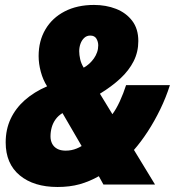

<svg xmlns="http://www.w3.org/2000/svg" viewBox="-20 -744 706 774"><path d="M211.9 9.8Q116.2 9.8 59.6 -37.1Q2.9 -84 2.9 -169.9Q2.9 -222.2 22.9 -264.9Q43 -307.6 80.3 -340.6Q117.7 -373.5 169.9 -396Q153.3 -421.9 144.5 -454.6Q135.7 -487.3 135.7 -518.1Q135.7 -579.1 163.1 -625.5Q190.4 -671.9 240.7 -698Q291 -724.1 358.9 -724.1Q407.2 -724.1 447.8 -708.3Q488.3 -692.4 512.9 -660.2Q537.6 -627.9 537.6 -578.6Q537.6 -534.7 518.8 -497.3Q500 -460 465.3 -427.7Q430.7 -395.5 382.8 -366.2L433.1 -283.7Q448.2 -303.7 462.9 -335.4Q477.5 -367.2 488.3 -400.9H665Q649.4 -351.6 626.2 -303.7Q603 -255.9 575.7 -213.9Q548.3 -171.9 520 -139.6L605 0H397L378.4 -33.7Q340.3 -12.2 300.8 -1.2Q261.2 9.8 211.9 9.8ZM244.6 -136.7Q256.8 -136.7 267.8 -138.9Q278.8 -141.1 289.1 -145.3Q299.3 -149.4 309.1 -155.3L231.9 -288.1Q214.8 -277.8 204.1 -262.9Q193.4 -248 188.5 -230.5Q183.6 -212.9 183.6 -193.8Q183.6 -177.7 190.2 -164.8Q196.8 -151.9 210.4 -144.3Q224.1 -136.7 244.6 -136.7ZM317.4 -471.2Q329.6 -478 340.1 -487.5Q350.6 -497.1 358.6 -508.5Q366.7 -520 371.3 -533.2Q376 -546.4 376 -561Q376 -575.7 368.7 -588.1Q361.3 -600.6 343.8 -600.6Q329.6 -600.6 319.6 -591.3Q309.6 -582 304.4 -567.6Q299.3 -553.2 299.3 -537.6Q299.3 -522.9 303.2 -505.4Q307.1 -487.8 317.4 -471.2Z"/></svg>

Font: Open Sans SemiCondensed ExtraBold
Style: Italic
Weight: 800
Width: 4
Italic angle: -12°
Designer: Monotype Design Team
Foundry: Monotype Imaging Inc.
Version: Version 3.003